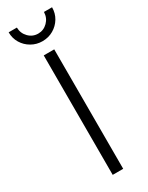

<svg xmlns="http://www.w3.org/2000/svg" viewBox="-209 -832 671 870"><g transform="rotate(-30 126.5 -397.5)"><path d="M99.3 0V-625H154.2V0ZM127.1 -683.3Q96.5 -683.3 70.5 -698.3Q44.4 -713.2 29.2 -738.5Q13.9 -763.9 13.9 -795.1H56.9Q57.6 -764.6 78.1 -743.8Q98.6 -722.9 127.8 -722.9Q156.2 -722.9 177.1 -743.8Q197.9 -764.6 198.6 -795.1H241Q241 -763.9 225.7 -738.5Q210.4 -713.2 184.7 -698.3Q159 -683.3 127.1 -683.3Z"/></g></svg>

Font: Afacad Flux Light
Style: Regular
Weight: 300
Designer: Kristian Moeller
Foundry: Dicotype
Version: Version 1.100